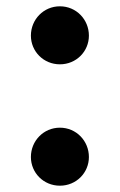

<svg xmlns="http://www.w3.org/2000/svg" viewBox="-20 -572 380 609"><path d="M170 17C222 17 262 -24 262 -74C262 -125 222 -167 170 -167C118 -167 78 -125 78 -74C78 -24 118 17 170 17ZM170 -368C222 -368 262 -409 262 -459C262 -510 222 -552 170 -552C118 -552 78 -510 78 -459C78 -409 118 -368 170 -368Z"/></svg>

Font: Source Han Serif KR Heavy
Style: Regular
Weight: 900
Designer: Ryoko NISHIZUKA 西塚涼子 (kana & ideographs); Frank Grießhammer (Latin, Greek & Cyrillic); Wenlong ZHANG 张文龙 (bopomofo); San
Foundry: Adobe
Version: Version 2.001;hotconv 1.1.0;makeotfexe 2.6.0